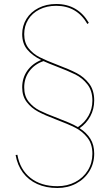

<svg xmlns="http://www.w3.org/2000/svg" viewBox="-20 -722 554 960"><path d="M58 53 67 52Q80 126 132.5 167.5Q185 209 267 209Q316.5 209 356.5 188Q396.5 167 419.2 130Q442 93 442 47Q442 -2 417 -33.8Q392 -65.5 356.5 -83.5Q321 -101.5 259 -125Q204.5 -145.5 170.5 -163.8Q136.5 -182 113.8 -211.5Q91 -241 91 -285Q91 -332 116.2 -368Q141.5 -404 186 -422Q140.5 -444.5 115.8 -474.8Q91 -505 91 -551Q91 -593.5 112.5 -628Q134 -662.5 172.8 -682.2Q211.5 -702 261 -702Q315.5 -702 356.5 -678Q397.5 -654 424 -608L417 -602Q364.5 -693 261 -693Q213.5 -693 177 -674.5Q140.5 -656 120.8 -623.8Q101 -591.5 101 -551Q101 -508.5 123.2 -480.5Q145.5 -452.5 178 -436Q210.5 -419.5 267 -398Q327 -375.5 363.8 -356.2Q400.5 -337 425.8 -303.8Q451 -270.5 451 -220Q451 -176.5 431.5 -140.5Q412 -104.5 378 -81Q413 -58.5 432 -28Q451 2.5 451 46Q451 95 426.8 134.2Q402.5 173.5 360.5 195.8Q318.5 218 267 218Q210 218 166 198Q122 178 94.5 141Q67 104 58 53ZM267 -132Q302 -118.5 325.5 -108.5Q349 -98.5 369.5 -86.5Q403 -108.5 422.5 -143Q442 -177.5 442 -219Q442 -268.5 417 -300.2Q392 -332 357 -349.5Q322 -367 259 -391Q223 -404.5 197.5 -416.5Q152.5 -401 126.8 -366Q101 -331 101 -285Q101 -242 123.2 -214Q145.5 -186 177.5 -169.8Q209.5 -153.5 267 -132Z"/></svg>

Font: HK Grotesk Thin
Style: Regular
Weight: 100
Designer: Alfredo Marco Pradil
Foundry: Hanken Design Co.
Version: Version 3.001